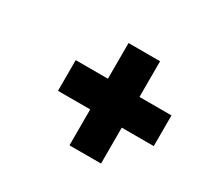

<svg xmlns="http://www.w3.org/2000/svg" viewBox="-104 -725 814 764"><g transform="rotate(30 302.5 -343.0)"><path d="M288 -108V-273H140V-414H288V-578H433V-414H580V-273H433V-108Z"/></g></svg>

Font: Overpass Black
Style: Italic
Weight: 900
Italic angle: -10°
Designer: Delve Withrington, Dave Bailey, Thomas Jockin
Foundry: Delve Fonts LLC
Version: Version 4.000